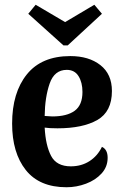

<svg xmlns="http://www.w3.org/2000/svg" viewBox="-20 -766 518 808"><path d="M433 -102Q433 -64 407.5 -36Q382 -8 342 7Q302 22 260 22Q146 22 88.5 -50.5Q31 -123 31 -246Q31 -376 93 -453Q155 -530 276 -530Q354 -530 402.5 -492Q451 -454 451 -383Q451 -296 389.5 -261Q328 -226 222 -226Q187 -226 168 -229Q172 -154 195 -110Q218 -66 278 -66Q322 -66 356 -87.5Q390 -109 409 -148Q433 -137 433 -102ZM168 -278Q190 -276 200 -276Q262 -276 294.5 -300Q327 -324 327 -379Q327 -419 310.5 -445.5Q294 -472 261 -472Q209 -472 189 -414.5Q169 -357 168 -278ZM247 -575 99 -708 130 -746 254 -673 377 -746 409 -708 265 -575Z"/></svg>

Font: Sansita Medium
Style: Regular
Weight: 500
Designer: Pablo Cosgaya
Foundry: Omnibus-Type
Version: Version 1.006